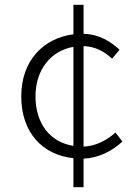

<svg xmlns="http://www.w3.org/2000/svg" viewBox="-20 -743 575 795"><path d="M284 -139C187 -154 127 -232 127 -344C127 -455 191 -533 284 -549ZM458 -194C424 -164 379 -138 326 -136V-552C373 -551 412 -530 444 -500L475 -537C439 -570 393 -601 326 -603V-723H284V-601C165 -586 68 -497 68 -344C68 -192 158 -101 284 -88V32H326V-86C389 -89 443 -117 487 -157Z"/></svg>

Font: Noto Sans CJK KR Light
Style: Regular
Weight: 300
Designer: Ryoko NISHIZUKA (kana & ideographs); Paul D. Hunt (Latin, Greek & Cyrillic); Wenlong ZHANG (bopomofo); Sandoll Communica
Foundry: Adobe Systems Incorporated
Version: Version 1.004;PS 1.004;hotconv 1.0.82;makeotf.lib2.5.63406